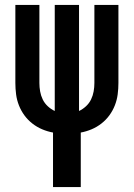

<svg xmlns="http://www.w3.org/2000/svg" viewBox="-20 -540 540 775"><path d="M194 215V-5Q172 -9 150.5 -18Q129 -27 110.5 -41.5Q92 -56 78.5 -74.5Q65 -93 56.5 -114.5Q48 -136 45 -159Q42 -182 42 -205V-520H139V-205Q139 -188 142 -171Q145 -154 152.5 -138.5Q160 -123 173 -111Q186 -99 201 -92V-520H299V-92Q314 -99 327 -111Q340 -123 347.5 -138.5Q355 -154 358 -171Q361 -188 361 -205V-520H458V-205Q458 -182 455 -159Q452 -136 443.5 -114.5Q435 -93 421.5 -74.5Q408 -56 389.5 -41.5Q371 -27 349.5 -18Q328 -9 306 -5V215Z"/></svg>

Font: Iosevka
Style: Bold
Weight: 700
Monospace: yes
Designer: Belleve Invis
Foundry: Belleve Invis
Version: Version 32.5.0; ttfautohint (v1.8.4)